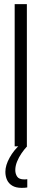

<svg xmlns="http://www.w3.org/2000/svg" viewBox="-20 -708 202 929"><path d="M51 0V-688H110V0ZM85 201Q57 201 39.5 190.5Q22 180 14 162.5Q6 145 6 123Q6 92 26.5 55Q47 18 79 -10L111 0Q97 15 84 34Q71 53 62.5 74Q54 95 54 115Q54 133 63 146.5Q72 160 97 160Q99 160 102.5 160Q106 160 112 159V199Q106 200 100 200.5Q94 201 85 201Z"/></svg>

Font: Saira UltraCondensed
Style: Regular
Weight: 400
Width: 1
Designer: Hector Gatti with collaboration of the Omnibus-Type team
Foundry: Omnibus-Type
Version: Version 1.101